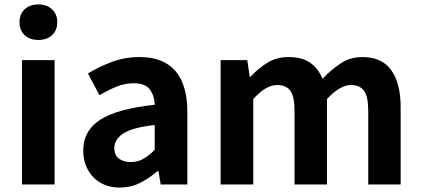

<svg xmlns="http://www.w3.org/2000/svg" viewBox="-20 -831 1899 865"><path d="M79 0V-560H226V0ZM153 -651Q114 -651 91 -672.5Q68 -694 68 -731Q68 -767 91 -789Q114 -811 153 -811Q191 -811 214.5 -789Q238 -767 238 -731Q238 -694 214.5 -672.5Q191 -651 153 -651Z M520 14Q470 14 433 -7.5Q396 -29 375.5 -67Q355 -105 355 -153Q355 -242 431.5 -291.5Q508 -341 677 -359Q676 -400 655 -428Q634 -456 582 -456Q543 -456 505 -440.5Q467 -425 428 -402L376 -500Q425 -530 484 -552Q543 -574 609 -574Q716 -574 770 -511.5Q824 -449 824 -327V0H704L694 -60H689Q653 -28 611 -7Q569 14 520 14ZM569 -101Q601 -101 626 -115.5Q651 -130 677 -156V-268Q574 -256 534.5 -229Q495 -202 495 -164Q495 -131 516 -116Q537 -101 569 -101Z M974 0V-560H1094L1105 -485H1108Q1143 -522 1184 -548Q1225 -574 1280 -574Q1340 -574 1377 -548.5Q1414 -523 1433 -476Q1472 -517 1515 -545.5Q1558 -574 1612 -574Q1701 -574 1743 -514.5Q1785 -455 1785 -349V0H1639V-331Q1639 -396 1620 -422Q1601 -448 1561 -448Q1512 -448 1453 -385V0H1307V-331Q1307 -396 1288 -422Q1269 -448 1228 -448Q1178 -448 1121 -385V0Z"/></svg>

Font: Source Han Sans
Style: Bold
Weight: 700
Designer: Ryoko NISHIZUKA Ë•øÂ°öÊ∂ºÂ≠ê (kana, bopomofo & ideographs); Paul D. Hunt (Latin, Greek & Cyrillic); Sandoll Communicatio
Foundry: Adobe
Version: Version 2.004;hotconv 1.0.118;makeotfexe 2.5.65603